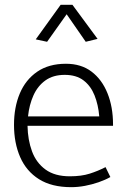

<svg xmlns="http://www.w3.org/2000/svg" viewBox="-20 -762 526 795"><path d="M448 -241V-247Q448 -319 425 -376Q402 -433 359 -465.5Q316 -498 253 -498Q182 -498 134 -465Q86 -432 62 -375Q38 -318 38 -245Q38 -170 63.5 -111.5Q89 -53 141.5 -20Q194 13 275 13Q303 13 332 7.5Q361 2 388.5 -7.5Q416 -17 437 -29L417 -70Q386 -54 351.5 -43Q317 -32 269 -32Q207 -32 168.5 -60Q130 -88 112.5 -135.5Q95 -183 94 -241ZM96 -280Q101 -328 118.5 -367Q136 -406 168 -429Q200 -452 248 -452Q296 -452 326 -429Q356 -406 371.5 -367Q387 -328 391 -280ZM256 -703 335 -589 384 -601 280 -742H231L128 -599L175 -589Z"/></svg>

Font: Catamaran Thin ExtraLight
Style: Regular
Weight: 250
Version: Version 2.000